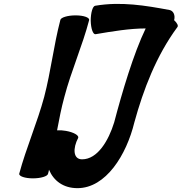

<svg xmlns="http://www.w3.org/2000/svg" viewBox="-20 -904 945 999"><path d="M294 -800C259 -666 245 -534 210 -400C174 -266 116 -134 80 0C78 13 110 24 151 24C193 24 228 13 230 0C232 -7 234 -14 235 -21C259 37 310 75 383 75C531 75 638 -98 679 -267C726 -438 793 -614 903 -763C909 -770 902 -784 886 -799C893 -825 882 -848 862 -852C738 -875 610 -897 475 -874C462 -872 452 -837 452 -796C453 -755 464 -724 477 -726C565 -741 655 -756 738 -756C675 -626 615 -423 574 -267C545 -173 488 -75 407 -75C360 -75 358 -132 387 -187C391 -200 363 -216 323 -223C306 -226 290 -227 277 -226C288 -284 299 -342 315 -400C350 -534 409 -666 444 -800C446 -813 415 -824 373 -824C332 -824 296 -813 294 -800Z"/></svg>

Font: Nupuram Black Oblique
Style: Regular
Weight: 900
Designer: Santhosh Thottingal (santhosh.thottingal@gmail.com)
Foundry: SMC
Version: Version 1.000